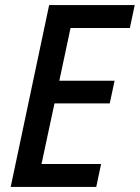

<svg xmlns="http://www.w3.org/2000/svg" viewBox="-20 -734 549 754"><path d="M22 0 173 -714H509L490 -624H257L213 -417H430L411 -328H194L143 -90H377L358 0Z"/></svg>

Font: Noto Sans SemiCondensed Medium
Style: Italic
Weight: 500
Width: 4
Italic angle: -12°
Designer: Monotype Design Team
Foundry: Monotype Imaging Inc.
Version: Version 2.013; ttfautohint (v1.8.4.7-5d5b)